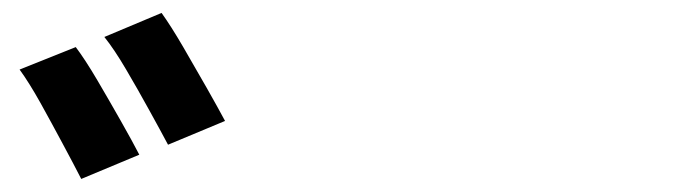

<svg xmlns="http://www.w3.org/2000/svg" viewBox="-20 -872 1040 294"><path d="M96 -799.9Q110.4 -780.8 128.9 -749.4Q147.4 -717.9 165.2 -686.5Q183 -655.1 193.3 -635.1L104.4 -598Q92.9 -620.5 76 -651.9Q59.2 -683.3 41.9 -714.5Q24.5 -745.6 10 -765.5ZM227.4 -852.2Q241.7 -832.3 260.2 -800.6Q278.7 -768.8 296.5 -737.5Q314.2 -706.3 324.6 -686.8L237.3 -650.4Q225.6 -672.4 208.3 -703.7Q191.1 -735 173.1 -765.6Q155.1 -796.3 139.8 -815.4Z"/></svg>

Font: Noto Sans TC Thin
Style: Regular
Weight: 100
Designer: Ryoko NISHIZUKA 西塚涼子 (kana, bopomofo & ideographs); Paul D. Hunt (Latin, Greek & Cyrillic); Sandoll Communications 산돌커뮤니
Foundry: Adobe
Version: Version 2.004-H2;hotconv 1.0.118;makeotfexe 2.5.65603